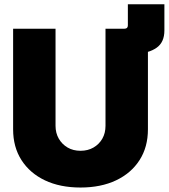

<svg xmlns="http://www.w3.org/2000/svg" viewBox="-20 -861 785 893"><path d="M470.7 -613.3V-727.5H559.1Q574.7 -727.5 574.7 -743.2V-841.3H744.6V-719.7Q744.6 -664.1 708 -638.7Q671.4 -613.3 618.7 -613.3ZM354.5 11.2Q259.3 11.2 189 -22.2Q118.7 -55.7 79.8 -116.5Q41 -177.2 41 -259.3V-727.5H238.3V-275.9Q238.3 -242.2 253.4 -216.1Q268.6 -189.9 294.4 -174.8Q320.3 -159.7 354.5 -159.7Q388.7 -159.7 414.8 -174.8Q440.9 -189.9 455.8 -215.8Q470.7 -241.7 470.7 -275.9V-727.5H668V-259.3Q668 -177.2 629.2 -116.5Q590.3 -55.7 519.8 -22.2Q449.2 11.2 354.5 11.2Z"/></svg>

Font: Inter 28pt Black
Style: Regular
Weight: 900
Designer: Rasmus Andersson
Foundry: rsms
Version: Version 4.001;git-66647c0bb